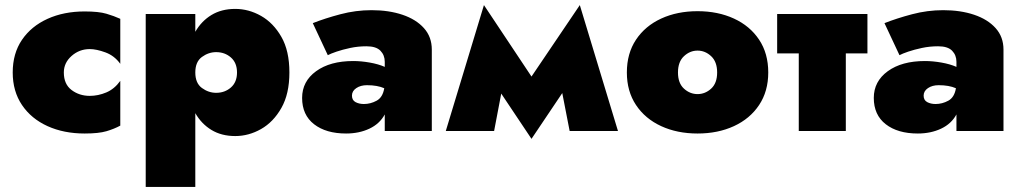

<svg xmlns="http://www.w3.org/2000/svg" viewBox="-20 -515 4016 755"><path d="M231 -230Q231 -184 261.5 -161Q292 -138 333 -138Q366 -138 398 -151.5Q430 -165 453 -197V-21Q429 -8 398.5 1Q368 10 313 10Q231 10 167 -19Q103 -48 66.5 -102Q30 -156 30 -230Q30 -305 66.5 -358.5Q103 -412 167 -441Q231 -470 313 -470Q368 -470 398.5 -461Q429 -452 453 -441V-264Q430 -296 394.5 -309Q359 -322 333 -322Q292 -322 261.5 -295Q231 -268 231 -230Z M748 220H553V-460H748V-390Q772 -432 811.5 -456Q851 -480 905 -480Q958 -480 1006.5 -452.5Q1055 -425 1086.5 -370Q1118 -315 1118 -230Q1118 -146 1086.5 -90.5Q1055 -35 1006.5 -7.5Q958 20 905 20Q851 20 811.5 -4Q772 -28 748 -70ZM912 -230Q912 -268 888 -289Q864 -310 830 -310Q800 -310 774 -291Q748 -272 748 -230Q748 -188 774 -169Q800 -150 830 -150Q864 -150 888 -171Q912 -192 912 -230Z M1269 -298 1210 -424Q1258 -443 1318.5 -459Q1379 -475 1441 -475Q1509 -475 1562.5 -457Q1616 -439 1647 -404.5Q1678 -370 1678 -320V0H1493V-65Q1473 -28 1432.5 -9Q1392 10 1341 10Q1262 10 1215 -26.5Q1168 -63 1168 -130Q1168 -195 1223 -235Q1278 -275 1369 -275Q1400 -275 1434 -269Q1468 -263 1493 -252V-272Q1493 -298 1476 -315.5Q1459 -333 1421 -333Q1388 -333 1357.5 -326.5Q1327 -320 1303.5 -312Q1280 -304 1269 -298ZM1364 -139Q1364 -121 1378 -113.5Q1392 -106 1411 -106Q1437 -106 1461 -119Q1485 -132 1491 -168Q1464 -180 1423 -180Q1398 -180 1381 -168.5Q1364 -157 1364 -139Z M1733 0 1883 -495 2070 -214 2260 -495 2410 0H2220L2191 -149L2070 31L1951 -147L1923 0Z M2445 -230Q2445 -305 2481 -359Q2517 -413 2580 -442Q2643 -471 2723 -471Q2803 -471 2866 -442Q2929 -413 2965 -359Q3001 -305 3001 -230Q3001 -156 2965 -102Q2929 -48 2866 -19Q2803 10 2723 10Q2643 10 2580 -19Q2517 -48 2481 -102Q2445 -156 2445 -230ZM2646 -230Q2646 -188 2669.5 -166.5Q2693 -145 2723 -145Q2753 -145 2776.5 -166.5Q2800 -188 2800 -230Q2800 -272 2776.5 -294Q2753 -316 2723 -316Q2693 -316 2669.5 -294Q2646 -272 2646 -230Z M3036 -460H3391V-305H3306V0H3121V-305H3036Z M3517 -298 3458 -424Q3506 -443 3566.5 -459Q3627 -475 3689 -475Q3757 -475 3810.5 -457Q3864 -439 3895 -404.5Q3926 -370 3926 -320V0H3741V-65Q3721 -28 3680.5 -9Q3640 10 3589 10Q3510 10 3463 -26.5Q3416 -63 3416 -130Q3416 -195 3471 -235Q3526 -275 3617 -275Q3648 -275 3682 -269Q3716 -263 3741 -252V-272Q3741 -298 3724 -315.5Q3707 -333 3669 -333Q3636 -333 3605.5 -326.5Q3575 -320 3551.5 -312Q3528 -304 3517 -298ZM3612 -139Q3612 -121 3626 -113.5Q3640 -106 3659 -106Q3685 -106 3709 -119Q3733 -132 3739 -168Q3712 -180 3671 -180Q3646 -180 3629 -168.5Q3612 -157 3612 -139Z"/></svg>

Font: Jost* Black
Style: Regular
Weight: 900
Version: Version 3.7